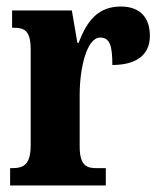

<svg xmlns="http://www.w3.org/2000/svg" viewBox="-20 -568 492 588"><path d="M11 0H304V-53H276C245 -53 224 -61 224 -120V-277C224 -361 246 -453 287 -453C318 -453 324 -424 324 -369C394 -369 439 -397 439 -458C439 -510 413 -548 350 -548C285 -548 248 -510 221 -437H217L200 -536H17V-483H21C56 -483 74 -474 74 -415V-125C74 -62 52 -53 15 -53H11Z"/></svg>

Font: Noto Serif Lao ExtraCondensed ExtraBold
Style: Regular
Weight: 800
Width: 2
Designer: Monotype Design Team
Foundry: Monotype Imaging Inc.
Version: Version 2.003